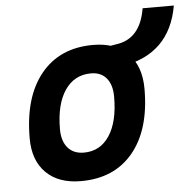

<svg xmlns="http://www.w3.org/2000/svg" viewBox="-49 -706 774 766"><g transform="rotate(-5 337.5 -323.0)"><path d="M245.1 9.8Q155.8 9.8 105.7 -39.8Q55.7 -89.4 55.7 -177.7Q55.7 -342.8 130.9 -435.1Q206.1 -527.3 339.8 -527.3Q429.2 -527.3 479.2 -476.6Q529.3 -425.8 529.3 -335Q529.3 -172.4 454.3 -81.3Q379.4 9.8 245.1 9.8ZM266.6 -102.5Q332 -102.5 368.9 -158.4Q405.8 -214.4 405.8 -314Q405.8 -361.8 383.8 -388.4Q361.8 -415 321.8 -415Q254.9 -415 217 -359.1Q179.2 -303.2 179.2 -203.6Q179.2 -156.2 202.1 -129.4Q225.1 -102.5 266.6 -102.5ZM419.4 -428.2 407.7 -517.6 437.5 -522.5Q530.3 -537.6 549.8 -655.8H674.8Q641.6 -464.4 449.2 -433.1Z"/></g></svg>

Font: Cascadia Code NF SemiBold
Style: Italic
Weight: 600
Italic angle: -10°
Monospace: yes
Designer: Aaron Bell
Foundry: Saja Typeworks
Version: Version 2404.023; ttfautohint (v1.8.4)